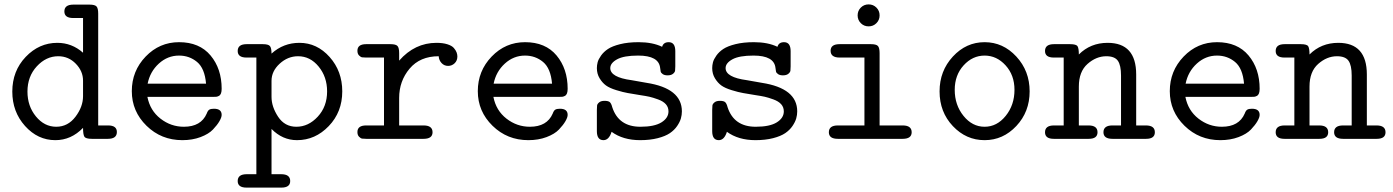

<svg xmlns="http://www.w3.org/2000/svg" viewBox="-20 -632 6340 874"><path d="M36 -215Q36 -309 97 -373Q158 -437 241 -437Q307 -437 358 -392V-550H313Q273 -550 273 -580Q273 -611 314 -611H387Q412 -611 419.5 -602.5Q427 -594 427 -570V-61H472Q512 -61 512 -31Q512 0 471 0H398Q370 0 364 -10Q358 -20 358 -50Q304 6 232 6Q152 6 94 -58.5Q36 -123 36 -215ZM105 -215Q105 -149 143.5 -102Q182 -55 236 -55Q289 -55 323.5 -100.5Q358 -146 358 -194V-265Q358 -308 325 -342Q292 -376 245 -376Q190 -376 147.5 -330Q105 -284 105 -215Z M795 -440Q888 -440 938.5 -379.5Q989 -319 989 -228Q989 -215 986 -207Q983 -199 976.5 -195.5Q970 -192 964.5 -191.5Q959 -191 949 -191H651Q663 -129 710.5 -92Q758 -55 817 -55Q895 -55 921 -115Q926 -129 933 -133Q940 -137 954 -137Q989 -137 989 -109Q989 -98 979 -80.5Q969 -63 949.5 -42.5Q930 -22 893 -8Q856 6 810 6Q714 6 647 -59.5Q580 -125 580 -217Q580 -309 643 -374.5Q706 -440 795 -440ZM652 -251H918Q912 -321 877 -350Q842 -379 795 -379Q743 -379 703 -342.5Q663 -306 652 -251Z M1062 192Q1062 161 1103 161H1147V-370H1102Q1062 -370 1062 -400Q1062 -431 1103 -431H1176Q1202 -431 1209 -422Q1216 -413 1216 -388Q1270 -437 1343 -437Q1423 -437 1480.5 -372.5Q1538 -308 1538 -216Q1538 -122 1476.5 -58Q1415 6 1332 6Q1266 6 1216 -45V161H1260Q1301 161 1301 192Q1301 222 1261 222H1102Q1062 222 1062 192ZM1216 -191Q1216 -146 1246 -100.5Q1276 -55 1329 -55Q1384 -55 1426.5 -101Q1469 -147 1469 -216Q1469 -282 1430.5 -329Q1392 -376 1337 -376Q1290 -376 1253 -342Q1216 -308 1216 -264Z M1607 -31Q1607 -61 1647 -61H1728V-370H1647Q1635 -370 1628.5 -371Q1622 -372 1614.5 -379.5Q1607 -387 1607 -401Q1607 -431 1647 -431H1757Q1782 -431 1789.5 -422.5Q1797 -414 1797 -390V-356Q1868 -437 1967 -437Q1996 -437 2016.5 -430.5Q2037 -424 2046 -413.5Q2055 -403 2058.5 -393.5Q2062 -384 2062 -375Q2062 -356 2049.5 -344Q2037 -332 2020 -332Q2002 -332 1990 -345Q1978 -358 1977 -376Q1892 -376 1844.5 -319.5Q1797 -263 1797 -186V-61H1908Q1949 -61 1949 -30Q1949 0 1908 0H1647Q1635 0 1628.5 -1Q1622 -2 1614.5 -9.5Q1607 -17 1607 -31Z M2370 -440Q2463 -440 2513.5 -379.5Q2564 -319 2564 -228Q2564 -215 2561 -207Q2558 -199 2551.5 -195.5Q2545 -192 2539.5 -191.5Q2534 -191 2524 -191H2226Q2238 -129 2285.5 -92Q2333 -55 2392 -55Q2470 -55 2496 -115Q2501 -129 2508 -133Q2515 -137 2529 -137Q2564 -137 2564 -109Q2564 -98 2554 -80.5Q2544 -63 2524.5 -42.5Q2505 -22 2468 -8Q2431 6 2385 6Q2289 6 2222 -59.5Q2155 -125 2155 -217Q2155 -309 2218 -374.5Q2281 -440 2370 -440ZM2227 -251H2493Q2487 -321 2452 -350Q2417 -379 2370 -379Q2318 -379 2278 -342.5Q2238 -306 2227 -251Z M2697 -35V-132Q2697 -145 2698 -152Q2699 -159 2707.5 -166Q2716 -173 2732 -173Q2750 -173 2756.5 -166.5Q2763 -160 2767 -144Q2796 -55 2895 -55Q2959 -55 2991 -75Q3023 -95 3023 -125Q3023 -144 3011 -157.5Q2999 -171 2975.5 -179.5Q2952 -188 2936.5 -191.5Q2921 -195 2894 -199Q2858 -205 2837.5 -208.5Q2817 -212 2786 -221.5Q2755 -231 2738.5 -243Q2722 -255 2709.5 -275.5Q2697 -296 2697 -322Q2697 -335 2700.5 -348.5Q2704 -362 2716 -379Q2728 -396 2747.5 -409Q2767 -422 2803 -431Q2839 -440 2887 -440Q2950 -440 2994 -419Q3000 -440 3024 -440Q3054 -440 3054 -399V-330Q3054 -317 3053 -310Q3052 -303 3043.5 -296Q3035 -289 3019 -289Q3005 -289 2997 -294.5Q2989 -300 2987.5 -306Q2986 -312 2985 -323Q2979 -379 2885 -379Q2820 -379 2789 -362Q2758 -345 2758 -322Q2758 -280 2855 -267Q2862 -266 2923 -255Q3084 -230 3084 -125Q3084 -109 3079.5 -93Q3075 -77 3062.5 -58.5Q3050 -40 3029.5 -26Q3009 -12 2974 -3Q2939 6 2894 6Q2816 6 2764 -32Q2752 6 2727 6Q2697 6 2697 -35Z M3222 -35V-132Q3222 -145 3223 -152Q3224 -159 3232.5 -166Q3241 -173 3257 -173Q3275 -173 3281.5 -166.5Q3288 -160 3292 -144Q3321 -55 3420 -55Q3484 -55 3516 -75Q3548 -95 3548 -125Q3548 -144 3536 -157.5Q3524 -171 3500.5 -179.5Q3477 -188 3461.5 -191.5Q3446 -195 3419 -199Q3383 -205 3362.5 -208.5Q3342 -212 3311 -221.5Q3280 -231 3263.5 -243Q3247 -255 3234.5 -275.5Q3222 -296 3222 -322Q3222 -335 3225.5 -348.5Q3229 -362 3241 -379Q3253 -396 3272.5 -409Q3292 -422 3328 -431Q3364 -440 3412 -440Q3475 -440 3519 -419Q3525 -440 3549 -440Q3579 -440 3579 -399V-330Q3579 -317 3578 -310Q3577 -303 3568.5 -296Q3560 -289 3544 -289Q3530 -289 3522 -294.5Q3514 -300 3512.5 -306Q3511 -312 3510 -323Q3504 -379 3410 -379Q3345 -379 3314 -362Q3283 -345 3283 -322Q3283 -280 3380 -267Q3387 -266 3448 -255Q3609 -230 3609 -125Q3609 -109 3604.5 -93Q3600 -77 3587.5 -58.5Q3575 -40 3554.5 -26Q3534 -12 3499 -3Q3464 6 3419 6Q3341 6 3289 -32Q3277 6 3252 6Q3222 6 3222 -35Z M3753 -30Q3753 -61 3794 -61H3915V-370H3802Q3761 -370 3761 -401Q3761 -431 3802 -431H3944Q3969 -431 3976.5 -422.5Q3984 -414 3984 -390V-61H4089Q4130 -61 4130 -30Q4130 0 4089 0H3794Q3753 0 3753 -30ZM3898.5 -526.5Q3884 -541 3884 -562Q3884 -583 3898.5 -597.5Q3913 -612 3934 -612Q3955 -612 3969.5 -597.5Q3984 -583 3984 -562Q3984 -541 3969.5 -526.5Q3955 -512 3934 -512Q3913 -512 3898.5 -526.5Z M4257 -216Q4257 -309 4317.5 -374.5Q4378 -440 4462 -440Q4546 -440 4606.5 -374.5Q4667 -309 4667 -216Q4667 -123 4606.5 -58.5Q4546 6 4462 6Q4378 6 4317.5 -58Q4257 -122 4257 -216ZM4326 -223Q4326 -154 4366 -104.5Q4406 -55 4462 -55Q4518 -55 4558 -104.5Q4598 -154 4598 -223Q4598 -290 4557.5 -334.5Q4517 -379 4462 -379Q4407 -379 4366.5 -334.5Q4326 -290 4326 -223Z M4737 -30Q4737 -61 4778 -61H4822V-370H4777Q4737 -370 4737 -400Q4737 -431 4778 -431H4851Q4879 -431 4885 -421.5Q4891 -412 4891 -384Q4944 -437 5022 -437Q5152 -437 5152 -293V-61H5196Q5237 -61 5237 -30Q5237 0 5197 0H5044Q5003 0 5003 -30Q5003 -61 5044 -61H5083V-288Q5083 -335 5068.5 -355.5Q5054 -376 5016 -376Q4970 -376 4930.5 -341Q4891 -306 4891 -238V-61H4935Q4976 -61 4976 -30Q4976 0 4936 0H4777Q4737 0 4737 -30Z M5520 -440Q5613 -440 5663.5 -379.5Q5714 -319 5714 -228Q5714 -215 5711 -207Q5708 -199 5701.5 -195.5Q5695 -192 5689.5 -191.5Q5684 -191 5674 -191H5376Q5388 -129 5435.5 -92Q5483 -55 5542 -55Q5620 -55 5646 -115Q5651 -129 5658 -133Q5665 -137 5679 -137Q5714 -137 5714 -109Q5714 -98 5704 -80.5Q5694 -63 5674.5 -42.5Q5655 -22 5618 -8Q5581 6 5535 6Q5439 6 5372 -59.5Q5305 -125 5305 -217Q5305 -309 5368 -374.5Q5431 -440 5520 -440ZM5377 -251H5643Q5637 -321 5602 -350Q5567 -379 5520 -379Q5468 -379 5428 -342.5Q5388 -306 5377 -251Z M5787 -30Q5787 -61 5828 -61H5872V-370H5827Q5787 -370 5787 -400Q5787 -431 5828 -431H5901Q5929 -431 5935 -421.5Q5941 -412 5941 -384Q5994 -437 6072 -437Q6202 -437 6202 -293V-61H6246Q6287 -61 6287 -30Q6287 0 6247 0H6094Q6053 0 6053 -30Q6053 -61 6094 -61H6133V-288Q6133 -335 6118.5 -355.5Q6104 -376 6066 -376Q6020 -376 5980.5 -341Q5941 -306 5941 -238V-61H5985Q6026 -61 6026 -30Q6026 0 5986 0H5827Q5787 0 5787 -30Z"/></svg>

Font: CMU Typewriter Text
Style: Regular
Weight: 500
Monospace: yes
Version: Version 0.7.0